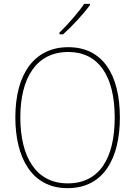

<svg xmlns="http://www.w3.org/2000/svg" viewBox="-20 -971 705 1001"><path d="M449 -944V-951H419C388 -905 335 -845 290 -801V-792H309C356 -834 415 -898 449 -944ZM605 -358C605 -583 515 -725 336 -725C158 -725 60 -584 60 -359C60 -154 142 10 332 10C524 10 605 -151 605 -358ZM86 -359C86 -563 168 -700 336 -700C493 -700 578 -576 578 -358C578 -148 500 -15 333 -15C168 -15 86 -152 86 -359Z"/></svg>

Font: Noto Sans Thai Looped SemiCondensed Thin
Style: Regular
Weight: 100
Width: 4
Designer: Sasikarn Vongin, Ben Mitchell
Foundry: The Fontpad Ltd
Version: Version 1.001